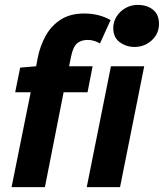

<svg xmlns="http://www.w3.org/2000/svg" viewBox="-20 -768 673 788"><path d="M27.5 0 106 -389.4H42.3L62.8 -490.5L128.4 -496.1L134.3 -528.4Q144.3 -579.6 167.5 -621.2Q190.7 -662.8 229.6 -687.7Q268.5 -712.6 325.9 -712.6Q355.5 -712.6 383.1 -705.8Q410.6 -698.9 433.9 -685.6L390.2 -589.5Q382.2 -595 368.2 -599.6Q354.3 -604.2 340.4 -604.2Q313.4 -604.2 296.5 -590.2Q279.6 -576.1 271.1 -533.4L263.6 -496.1H360.1L339.3 -389.4H241.1L164.3 0ZM336 0 435.3 -496.1H571.9L472.7 0ZM531.7 -575.3Q498.4 -575.3 471.6 -594.7Q444.9 -614.1 444.9 -653Q444.9 -678.3 458.4 -700Q471.9 -721.7 494.7 -734.8Q517.5 -747.9 545 -747.9Q583.4 -747.9 607.9 -728.1Q632.5 -708.3 632.5 -670.2Q632.5 -629.8 602.9 -602.6Q573.4 -575.3 531.7 -575.3Z"/></svg>

Font: SourceCodeVF
Style: Italic
Weight: 200
Italic angle: -11°
Monospace: yes
Designer: Paul D. Hunt, Teo Tuominen
Foundry: Adobe
Version: Version 1.026;hotconv 1.1.0;makeotfexe 2.6.0